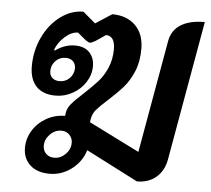

<svg xmlns="http://www.w3.org/2000/svg" viewBox="-47 -644 771 703"><g transform="rotate(5 339.0 -292.5)"><path d="M62 -78Q62 -112 80 -141.5Q98 -171 129.5 -189Q161 -207 198 -207L199 -212Q200 -233 214.5 -250.5Q229 -268 259 -295Q290 -324 309 -345Q328 -366 341.5 -397Q355 -428 355 -466Q355 -490 346.5 -502.5Q338 -515 322 -515L285 -490Q282 -489 276 -485.5Q270 -482 265 -482Q260 -482 249 -490L219 -515Q195 -515 171 -493.5Q147 -472 137 -445L140 -442Q174 -467 212 -467Q247 -467 265.5 -447.5Q284 -428 284 -397Q284 -366 266.5 -338.5Q249 -311 219.5 -294.5Q190 -278 157 -278Q110 -278 85.5 -304Q61 -330 61 -378Q61 -435 84.5 -484.5Q108 -534 147.5 -563.5Q187 -593 232 -593L278 -554L338 -593Q391 -593 423 -562Q455 -531 455 -475Q455 -428 440 -392.5Q425 -357 404 -333Q383 -309 351 -280Q323 -255 309.5 -239.5Q296 -224 293 -205L291 -192L477 -99L550 -512Q557 -553 590 -573.5Q623 -594 678 -594L587 -79Q579 -38 551 -14.5Q523 9 481 9L290 -89Q277 -46 240.5 -18.5Q204 9 160 9Q114 9 88 -15Q62 -39 62 -78ZM219 -384Q219 -400 209 -409.5Q199 -419 182 -419Q160 -419 145 -403.5Q130 -388 130 -366Q130 -350 140 -341Q150 -332 167 -332Q189 -332 204 -347.5Q219 -363 219 -384ZM231 -111Q231 -128 219.5 -140Q208 -152 190 -152Q166 -152 148 -133.5Q130 -115 130 -92Q130 -74 141.5 -62.5Q153 -51 172 -51Q195 -51 213 -69Q231 -87 231 -111Z"/></g></svg>

Font: K2D SemiBold
Style: Italic
Weight: 600
Italic angle: -10°
Designer: Katatrad Aksorn Co.,Ltd.
Foundry: Cadson Demak Co.,Ltd.
Version: Version 1.000; ttfautohint (v1.6)